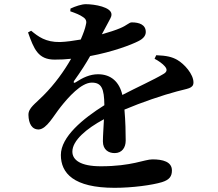

<svg xmlns="http://www.w3.org/2000/svg" viewBox="-20 -834 1040 918"><path d="M827 -548C802 -562 777 -568 727 -570L719 -553C737 -544 758 -529 768 -517C781 -502 779 -490 761 -480C716 -453 634 -416 565 -380C551 -442 511 -479 449 -479C410 -479 376 -463 341 -440C333 -435 330 -440 334 -447C368 -494 393 -534 411 -566C519 -586 608 -620 641 -637C668 -650 677 -666 677 -681C677 -716 646 -727 610 -727C597 -727 588 -713 554 -699C533 -690 502 -680 467 -670L496 -724C505 -743 513 -751 513 -765C513 -800 433 -814 390 -814C371 -814 340 -804 317 -793L316 -780C342 -771 362 -763 376 -753C394 -742 395 -729 390 -713C387 -698 379 -675 366 -645C331 -639 297 -634 267 -633C198 -632 163 -659 129 -687L114 -679C142 -600 162 -549 241 -549C267 -549 294 -550 320 -553C287 -495 242 -432 188 -378C149 -338 115 -318 116 -284C117 -244 132 -214 166 -215C204 -218 235 -279 271 -324C306 -368 368 -439 419 -439C466 -439 478 -410 479 -331C377 -267 271 -180 271 -93C271 -6 332 64 528 64C613 64 708 51 754 37C790 26 802 9 802 -19C802 -61 758 -72 709 -72C670 -72 611 -39 462 -39C365 -39 326 -69 326 -109C326 -162 393 -219 477 -264C475 -222 472 -184 472 -158C472 -118 499 -102 528 -102C563 -102 581 -128 581 -162C581 -198 580 -255 575 -310C658 -345 758 -379 826 -397C876 -411 905 -410 905 -440C905 -479 862 -528 827 -548Z"/></svg>

Font: Noto Serif SC
Style: Bold
Weight: 700
Designer: Ryoko NISHIZUKA 西塚涼子 (kana & ideographs); Frank Grießhammer (Latin, Greek & Cyrillic); Wenlong ZHANG 张文龙 (bopomofo); San
Foundry: Adobe
Version: Version 2.001;hotconv 1.1.0;makeotfexe 2.6.0